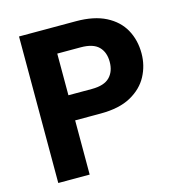

<svg xmlns="http://www.w3.org/2000/svg" viewBox="-104 -793 831 886"><g transform="rotate(-15 311.0 -350.0)"><path d="M66 0V-700H338Q424 -700 480.5 -671Q537 -642 564.5 -592Q592 -542 592 -479Q592 -421 565.5 -371Q539 -321 483 -290Q427 -259 338 -259H216V0ZM216 -379H328Q387 -379 413.5 -406Q440 -433 440 -479Q440 -525 413.5 -551.5Q387 -578 328 -578H216Z"/></g></svg>

Font: DM Sans 20pt Black
Style: Regular
Weight: 900
Version: Version 4.004;gftools[0.9.30]